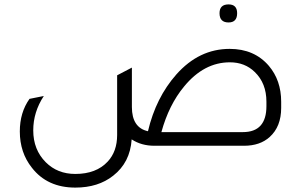

<svg xmlns="http://www.w3.org/2000/svg" viewBox="-20 -662 1369 872"><path d="M1018 -560Q977 -560 977 -602Q977 -642 1018 -642Q1057 -642 1057 -602Q1057 -560 1018 -560ZM652 -66Q688 -219 781 -324Q884 -440 1023 -440Q1135 -440 1201 -363Q1257 -297 1257 -200V-172Q1257 -87 1205 -40Q1161 0 1088 0H681Q622 0 578 -29Q571 76 494 136Q426 190 322 190Q195 190 125 100Q70 31 70 -65Q70 -151 114 -213L179 -226Q131 -153 131 -70Q131 18 188 75Q241 128 322 128Q417 128 469 72Q512 26 512 -49V-320L579 -355V-176Q579 -82 652 -66ZM1190 -180V-200Q1190 -284 1137 -335Q1092 -379 1024 -379Q906 -379 816 -269Q747 -186 713 -62H1083Q1190 -62 1190 -180Z"/></svg>

Font: Space Grotesk
Style: Regular
Weight: 400
Designer: Florian Karsten
Foundry: Florian Karsten
Version: Version 2.000